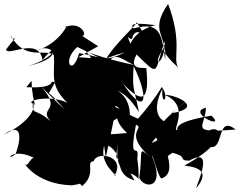

<svg xmlns="http://www.w3.org/2000/svg" viewBox="-107 -894 1223 980"><path d="M312 -711C342 -710 306 -789 226 -756C252 -791 203 -675 85 -638C140 -673 246 -607 37 -557C202 -606 196 -700 110 -587C92 -711 -71 -601 -76 -642C9 -752 -40 -663 -53 -713C21 -581 120 -648 168 -613C175 -517 142 -460 237 -369C153 -413 1 -380 71 -360C37 -491 76 -504 27 -449C204 -440 130 -497 180 -469C192 -467 236 -585 139 -413C128 -449 258 -299 263 -281C293 -288 277 -274 101 -455C218 -323 86 -349 151 -275C74 -346 55 -301 61 -372C83 -319 -3 -244 -87 -208C30 -287 -14 -140 -28 -107C-87 -60 -45 -157 88 -76C48 -121 38 -24 17 -61C6 -80 65 47 261 52C461 21 216 -48 312 56C389 -10 326 -67 371 -71C389 -127 538 -96 477 3C510 10 388 -54 428 -160C546 -108 456 -11 580 27C477 -157 476 -5 499 -205C465 23 555 -39 600 19C605 -34 583 -156 592 -75C611 -189 545 -37 587 -257C637 -239 516 -218 664 -88C592 -152 624 -128 604 12C624 69 742 75 669 -96C672 -112 700 10 717 17C830 -22 658 -230 776 -181C788 -259 611 -108 690 -192C757 -63 669 -45 773 -114C857 -94 800 -74 859 -74C995 -151 893 53 895 66C956 -9 926 -38 834 -49C1122 -205 984 -303 910 -177C1060 -51 978 -324 1096 -233C848 -212 943 -246 944 -344C841 -320 1054 -226 972 -304C926 -295 788 -274 798 -231C765 -222 870 -351 734 -410C795 -410 937 -343 768 -316C922 -435 785 -338 728 -274C739 -276 651 -299 722 -442C714 -343 762 -392 719 -450C687 -397 639 -334 597 -288C513 -323 486 -369 409 -350C420 -358 399 -298 433 -91C471 -266 479 -303 482 -354C546 -324 431 -322 541 -215C415 -205 385 -193 468 -299C457 -242 472 -304 556 -308C554 -391 508 -461 362 -461C449 -437 514 -464 602 -322C575 -461 568 -429 575 -557C665 -371 626 -307 522 -466C628 -353 655 -392 640 -545C632 -553 543 -529 590 -616C713 -496 677 -524 735 -685C735 -548 649 -547 743 -668C795 -673 641 -694 802 -550C773 -598 827 -674 751 -874C652 -731 748 -719 736 -588C719 -732 703 -783 575 -749C535 -793 691 -761 690 -767C527 -726 530 -584 584 -606C513 -788 562 -653 571 -710C605 -783 690 -618 591 -780C577 -748 394 -600 418 -520C475 -679 525 -562 605 -557C447 -587 340 -628 332 -631C424 -534 280 -555 530 -627C425 -572 415 -604 297 -623C262 -496 204 -585 292 -658L238 -679L410 -594L293 -602L394 -658Z"/></svg>

Font: CISF Camouflage Kit
Style: Mdz
Weight: 400
Designer: Robert Jablonski, Jasper
Foundry: Cannot Into Space Fonts
Version: Version 1.270